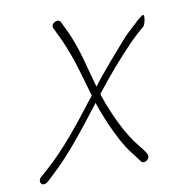

<svg xmlns="http://www.w3.org/2000/svg" viewBox="-74 -719 707 772"><g transform="rotate(-10 279.0 -333.0)"><path d="M30 -32C28 -22 35 -14 44 -14C49 -14 55 -17 59 -20L86 -45C164 -116 238 -214 302 -296C303 -297 303 -297 303 -298C303 -299 304 -300 305 -300C315 -269 327 -240 339 -211C360 -164 386 -110 417 -73C426 -61 435 -50 443 -38C445 -34 449 -32 454 -32C464 -32 474 -39 476 -48C477 -53 477 -58 475 -61L470 -70C466 -76 459 -86 448 -99C399 -158 359 -246 332 -325C332 -328 332 -330 330 -332C381 -398 435 -460 492 -519C511 -538 530 -555 548 -570C554 -575 568 -629 547 -612C541 -608 534 -602 526 -595L516 -585C500 -572 486 -557 469 -541C421 -485 368 -428 320 -364C295 -450 284 -512 249 -593L224 -645C214 -663 180 -644 190 -625L215 -573C253 -488 270 -418 295 -332C292 -327 287 -322 283 -317C217 -231 142 -136 65 -69L37 -44C33 -41 31 -37 30 -32Z"/></g></svg>

Font: Stray Cat
Style: CnObl
Weight: 400
Version: Version 1.0